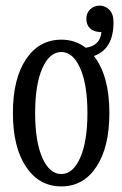

<svg xmlns="http://www.w3.org/2000/svg" viewBox="-20 -645 435 683"><path d="M383.8 -565.9Q383.8 -470.2 314 -445.8Q369.1 -375.5 369.1 -243.2Q369.1 -121.6 323 -51.8Q276.9 18.1 198.2 18.1Q119.1 18.1 72.5 -51.8Q25.9 -121.6 25.9 -243.2Q25.9 -364.7 72.5 -434.3Q119.1 -503.9 198.2 -503.9Q247.6 -503.9 285.2 -475.1Q336.4 -482.4 340.8 -530.8Q314.9 -530.8 301 -543.5Q287.1 -556.2 287.1 -578.1Q287.1 -598.6 300.8 -611.8Q314.5 -625 334 -625Q354.5 -625 369.1 -610.1Q383.8 -595.2 383.8 -565.9ZM198.2 -25.9Q239.7 -25.9 265.4 -84Q291 -142.1 291 -243.2Q291 -344.2 265.4 -402.1Q239.7 -460 198.2 -460Q156.2 -460 130.6 -402.1Q105 -344.2 105 -243.2Q105 -141.6 130.6 -83.7Q156.2 -25.9 198.2 -25.9Z"/></svg>

Font: Margherita
Style: Regular
Weight: 400
Designer: James Puckett
Foundry: Dunwich Type Founders
Version: Version 1.008;hotconv 1.0.109;makeotfexe 2.5.65596